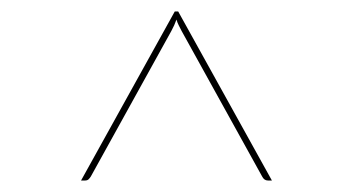

<svg xmlns="http://www.w3.org/2000/svg" viewBox="-20 -720 620 334"><path d="M453 -406H446Q439.5 -406 436 -413L296 -666Q293.5 -671 291 -675.8Q288.5 -680.5 287 -686Q283.5 -676 278 -666L138 -413Q136.5 -410.5 134.2 -408.2Q132 -406 128 -406H121L284 -700H290Z"/></svg>

Font: Lato Hairline
Style: Regular
Weight: 250
Designer: Lukasz Dziedzic
Foundry: Lukasz Dziedzic
Version: Version 1.104; Western+Polish opensource